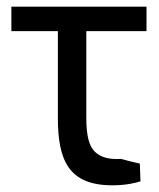

<svg xmlns="http://www.w3.org/2000/svg" viewBox="-20 -542 476 574"><path d="M398 -53C383 -56 368 -60 341 -67C336.8 -66.8 332.8 -66.6 328.9 -66.6C301 -66.6 279.8 -73.1 264 -88C246 -105 238 -137 238 -191V-449H418V-522H14V-449H153V-190C153 -63 185 12 316 12C356 12 386 5 400 0Z"/></svg>

Font: Repo
Style: Regular
Weight: 400
Designer: Stefan Peev
Foundry: Context Ltd
Version: Version 0.000